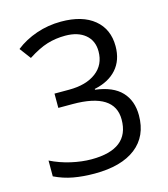

<svg xmlns="http://www.w3.org/2000/svg" viewBox="-110 -810 791 906"><g transform="rotate(-15 286.0 -357.0)"><path d="M491.2 -545.9Q491.2 -477.5 452.9 -434.1Q414.6 -390.6 344.2 -376V-372.1Q430.2 -361.3 471.7 -317.4Q513.2 -273.4 513.2 -202.1Q513.2 -100.1 442.4 -45.2Q371.6 9.8 241.2 9.8Q184.6 9.8 137.5 1.2Q90.3 -7.3 45.9 -28.8V-106Q92.3 -83 144.8 -71Q197.3 -59.1 244.1 -59.1Q429.2 -59.1 429.2 -204.1Q429.2 -334 225.1 -334H154.8V-403.8H226.1Q309.6 -403.8 358.4 -440.7Q407.2 -477.5 407.2 -543Q407.2 -595.2 371.3 -625Q335.4 -654.8 273.9 -654.8Q227.1 -654.8 185.5 -642.1Q144 -629.4 90.8 -595.2L49.8 -649.9Q93.8 -684.6 151.1 -704.3Q208.5 -724.1 272 -724.1Q376 -724.1 433.6 -676.5Q491.2 -628.9 491.2 -545.9Z"/></g></svg>

Font: f0_31487 
Style: Regular
Weight: 400
Foundry: Ascender Corporation
Version: Version 1.10